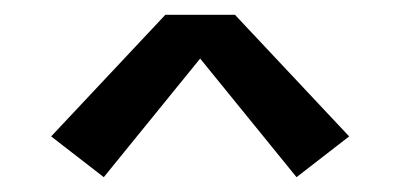

<svg xmlns="http://www.w3.org/2000/svg" viewBox="-20 -713 540 259"><path d="M120 -474 49 -529 203 -693H297L451 -529L380 -474L250 -634Z"/></svg>

Font: iosevka_custom_sans_ss08 Md
Style: Regular
Weight: 500
Designer: Belleve Invis
Foundry: Belleve Invis
Version: Version 10.3.0; ttfautohint (v1.8.3)